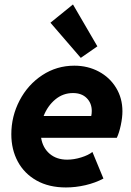

<svg xmlns="http://www.w3.org/2000/svg" viewBox="-20 -825 584 853"><path d="M30.3 -228.5Q30.3 -308.1 66.9 -378.4Q103.5 -448.7 167.7 -491Q231.9 -533.2 310.1 -533.2Q370.1 -533.2 418.9 -507.1Q467.8 -481 495.8 -434.8Q523.9 -388.7 523.9 -330.6Q523.9 -302.7 516.6 -268.6Q509.3 -234.4 499 -212.9H162.6Q169.9 -168 200.7 -141.8Q231.4 -115.7 278.3 -115.7Q308.6 -115.7 340.8 -125.7Q373 -135.7 390.6 -149.9L439.5 -31.7Q403.8 -12.7 359.9 -2.4Q315.9 7.8 272.9 7.8Q197.3 7.8 142.6 -22.9Q87.9 -53.7 59.1 -107.2Q30.3 -160.6 30.3 -228.5ZM385.3 -309.6Q387.7 -319.3 387.7 -332Q387.7 -366.7 365.2 -389.2Q342.8 -411.6 304.2 -411.6Q259.8 -411.6 225.6 -383.1Q191.4 -354.5 173.8 -309.6ZM204.1 -724.1 304.2 -805.2 412.6 -619.1 338.9 -567.9Z"/></svg>

Font: Reddit Sans Chocolate ExBold
Style: Italic
Weight: 800
Italic angle: -11.25°
Designer: Stephen Hutchings
Version: Version 1.013